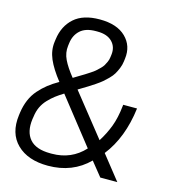

<svg xmlns="http://www.w3.org/2000/svg" viewBox="-117 -887 895 995"><g transform="rotate(15 330.5 -390.0)"><path d="M231 11.2Q123 11.2 64.5 -46.1Q5.9 -103.5 19 -203.1L21 -217.8Q26.4 -255.4 39.8 -286.9Q53.2 -318.4 75 -343Q96.7 -367.7 120.6 -386.5Q144.5 -405.3 176.8 -423.8Q132.3 -480 112.5 -525.9Q92.8 -571.8 99.1 -618.2L101.1 -632.8Q110.8 -705.1 158.9 -748Q207 -791 295.9 -791Q388.7 -791 436 -744.6Q483.4 -698.2 474.1 -627.9L472.2 -612.8Q469.7 -593.3 462.2 -575Q454.6 -556.6 446.3 -542.5Q438 -528.3 422.4 -512.7Q406.7 -497.1 395 -487.1Q383.3 -477.1 361.6 -462.4Q339.8 -447.8 327.4 -440.2Q314.9 -432.6 290 -417.5Q281.7 -412.6 277.8 -410.2L456.1 -186Q483.9 -230 501.5 -276.4Q519 -322.8 525.9 -386.2L526.9 -395H601.1Q581.1 -233.4 499 -128.9L601.1 0H509.8L449.2 -75.2Q362.8 11.2 231 11.2ZM227.1 -54.2H234.9Q339.4 -54.2 408.2 -128.9L216.8 -372.1Q191.4 -356.4 173.6 -342.8Q155.8 -329.1 137.7 -310.1Q119.6 -291 108.6 -267.6Q97.7 -244.1 94.2 -215.8L91.8 -201.2Q82.5 -131.8 116 -93Q149.4 -54.2 227.1 -54.2ZM173.8 -630.9 171.9 -616.2Q167 -578.6 184.1 -543Q201.2 -507.3 237.8 -461.9Q244.6 -466.3 265.9 -479Q287.1 -491.7 294.7 -496.3Q302.2 -501 319.8 -512.5Q337.4 -523.9 344.7 -530.5Q352.1 -537.1 364 -548.6Q376 -560.1 381.3 -569.3Q386.7 -578.6 392.1 -590.6Q397.5 -602.5 398.9 -615.2L400.9 -629.9Q406.2 -672.4 379.4 -699.7Q352.5 -727.1 299.8 -727.1H292Q236.8 -727.1 208 -700.7Q179.2 -674.3 173.8 -630.9Z"/></g></svg>

Font: Cooper Hewitt
Style: Book Italic
Weight: 706
Designer: Village Type and Design LLC
Foundry: Cooper Hewitt Smithsonian Design Museum
Version: 1.000